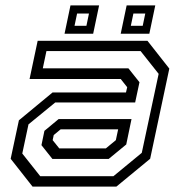

<svg xmlns="http://www.w3.org/2000/svg" viewBox="-20 -691 666 711"><path d="M100.5 0 19.5 -103 50 -245.5 174.5 -348.5H446.5L451 -368L427 -398.5H89.5L119.5 -540H526L607 -437L536 -103L411 0ZM174 -102.5 133.5 -153.5 144.5 -206.5 197 -250H467L447.5 -156L382.5 -102.5ZM129 -38.5H400L505 -125L567.5 -417.5L500.5 -502H152L138.5 -438H455.5L496.5 -386.5L480.5 -311.5H184.5L85.5 -230.5L62.5 -122.5ZM199.5 -141.5H372L409 -172L417.5 -212H204.5L179 -191L175 -172ZM427 -566 449 -671H555L533 -566ZM219 -566 241 -671H347L325 -566ZM256 -595.5H300L309.5 -641H265.5ZM464.5 -595.5H508.5L518 -641H474Z"/></svg>

Font: Tourney
Style: Italic
Weight: 400
Italic angle: -12°
Version: Version 1.015